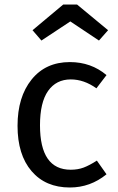

<svg xmlns="http://www.w3.org/2000/svg" viewBox="-20 -812 517 844"><path d="M162.1 -633.8 123 -679.2 257.8 -792H318.8L455.1 -679.2L415 -633.8L289.1 -717.8ZM287.1 -539.1Q380.4 -539.1 448.2 -481.9L403.8 -423.8Q349.1 -462.9 291 -462.9Q227.1 -462.9 191.4 -412.4Q155.8 -361.8 155.8 -261.2Q155.8 -65.9 291 -65.9Q322.3 -65.9 347.7 -75.4Q373 -85 405.8 -106L448.2 -45.9Q377 12.2 287.1 12.2Q180.2 12.2 118.7 -59.8Q57.1 -131.8 57.1 -258.8Q57.1 -385.7 118.9 -462.4Q180.7 -539.1 287.1 -539.1Z"/></svg>

Font: FiraGO
Style: Regular
Weight: 400
Designer: bBox Type
Foundry: bBox Type GmbH
Version: Version 1.001;PS 001.001;hotconv 1.0.88;makeotf.lib2.5.64775